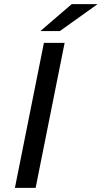

<svg xmlns="http://www.w3.org/2000/svg" viewBox="-20 -907 491 927"><path d="M52 0 192 -700H292L152 0ZM175 -757 326 -887H451L269 -757Z"/></svg>

Font: Montserrat Thin Medium
Style: Italic
Weight: 500
Italic angle: -11.3°
Version: Version 9.000